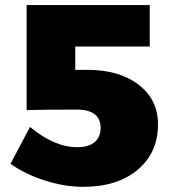

<svg xmlns="http://www.w3.org/2000/svg" viewBox="-20 -721 668 750"><path d="M320.8 -448.2Q446.3 -448.2 521.7 -389.9Q597.2 -331.5 597.2 -235.8Q597.2 -124.5 517.8 -57.9Q438.5 8.8 305.2 8.8Q232.9 8.8 156 -15.6Q79.1 -40 21 -81.1L97.2 -225.1Q192.4 -146 282.2 -146Q326.2 -146 349.6 -165.8Q373 -185.5 373 -221.2Q373 -293 278.8 -293Q168 -293 84 -291V-701.2H564.9V-539.1H273.9V-448.2Z"/></svg>

Font: Montserrat arm ExtraBold
Style: Regular
Weight: 800
Designer: Julieta Ulanovsky
Foundry: Julieta Ulanovsky
Version: Version 6.000;PS 006.000;hotconv 1.0.88;makeotf.lib2.5.64775